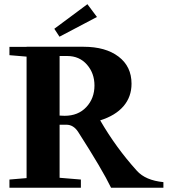

<svg xmlns="http://www.w3.org/2000/svg" viewBox="-20 -883 814 903"><path d="M259.8 -710.4 235.4 -747.6 391.1 -863.3 436 -803.2ZM24.4 0V-38.6L105 -45.4V-616.7L24.4 -623.5V-662.6H105V-663.1H372.6Q476.6 -663.1 537.6 -616.7Q598.6 -570.3 598.6 -489.3Q598.6 -427.7 560.8 -383.5Q522.9 -339.4 451.2 -316.9Q525.9 -188 623.5 -80.1Q664.1 -34.7 748.5 -26.4V0H502.4Q461.4 -85 347.2 -263.2Q325.2 -296.4 292.5 -296.4H260.3V-46.9L360.4 -38.6V0ZM260.3 -619.6V-339.4Q267.6 -338.4 283.7 -338.4Q347.7 -338.4 386 -379.4Q424.3 -420.4 424.3 -481Q424.3 -538.6 388.9 -579.1Q353.5 -619.6 295.9 -619.6Z"/></svg>

Font: Elstob 8pt
Style: Bold
Weight: 700
Designer: Peter S. Baker
Version: Version 1.015